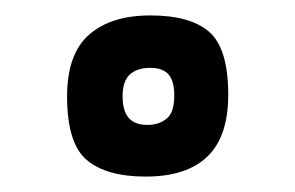

<svg xmlns="http://www.w3.org/2000/svg" viewBox="-20 -770 383 249"><path d="M169 -541Q118 -541 92.5 -562.5Q67 -584 67 -645Q67 -700 95.5 -725Q124 -750 175 -750Q227 -750 251.5 -728.5Q276 -707 276 -647Q276 -593 249 -567Q222 -541 169 -541ZM171 -608Q186 -608 196 -616Q206 -624 206 -646Q206 -665 198.5 -673.5Q191 -682 175 -682Q158 -682 148.5 -673.5Q139 -665 139 -645Q139 -626 147 -617Q155 -608 171 -608Z"/></svg>

Font: Yanone Kaffeesatz ExtraLight
Style: Regular
Weight: 200
Designer: Yanone (Cyrillic: Daniel Pouzeot, Huerta Tipografica, and Cyreal)
Foundry: Yanone
Version: Version 2.003